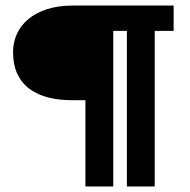

<svg xmlns="http://www.w3.org/2000/svg" viewBox="-20 -670 682 690"><path d="M604 -650V-559H536V0H436V-559H387V0H287V-310H236Q192 -310 154 -319.5Q116 -329 87.5 -349.5Q59 -370 43 -403Q27 -436 27 -484Q27 -518 41 -548.5Q55 -579 82 -601.5Q109 -624 149 -637Q189 -650 242 -650Z"/></svg>

Font: Zilla Slab SemiBold
Style: Regular
Weight: 600
Designer: Typotheque.com
Foundry: Typotheque type foundry
Version: Version 1.1; 2017